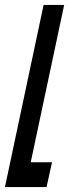

<svg xmlns="http://www.w3.org/2000/svg" viewBox="-44 -755 279 775"><path d="M-24 0H144L166 -100H80L215 -735H132Z"/></svg>

Font: League Gothic Condensed Italic
Style: Regular
Weight: 400
Width: 3
Designer: Tyler Finck
Foundry: The League of Moveable Type
Version: Version 1.001;PS 001.001;hotconv 1.0.56;makeotf.lib2.0.21325